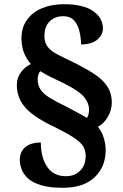

<svg xmlns="http://www.w3.org/2000/svg" viewBox="-20 -780 584 912"><path d="M278 112Q214 112 174 99.5Q134 87 112.5 67Q91 47 82.5 23.5Q74 0 74 -20Q74 -59 100 -81Q126 -103 174 -103Q174 -31 204.5 13Q235 57 293 57Q335 57 361 30.5Q387 4 387 -39Q387 -66 374.5 -86Q362 -106 325.5 -129.5Q289 -153 216 -188Q131 -231 95.5 -274.5Q60 -318 60 -377Q60 -409 78.5 -435.5Q97 -462 127 -476Q110 -493 96 -524.5Q82 -556 82 -598Q82 -649 108 -685.5Q134 -722 179.5 -741Q225 -760 284 -760Q375 -760 422 -727.5Q469 -695 469 -645Q469 -615 442.5 -592Q416 -569 365 -569Q365 -597 358 -628.5Q351 -660 333 -681.5Q315 -703 280 -703Q241 -703 216 -678.5Q191 -654 191 -610Q191 -580 204 -561Q217 -542 240.5 -528.5Q264 -515 296 -500Q372 -464 419.5 -434Q467 -404 489 -370.5Q511 -337 511 -293Q511 -257 492 -224.5Q473 -192 445 -178Q463 -156 472.5 -126Q482 -96 482 -68Q482 12 429.5 62Q377 112 278 112ZM393 -220Q397 -226 400 -235.5Q403 -245 403 -258Q403 -291 378.5 -320Q354 -349 284 -384Q252 -399 223.5 -413Q195 -427 171 -442Q165 -435 162 -424Q159 -413 159 -404Q159 -376 172 -355.5Q185 -335 215.5 -316Q246 -297 298 -272Q331 -254 353 -242.5Q375 -231 393 -220Z"/></svg>

Font: Noto Serif Tamil ExtraBold
Style: Regular
Weight: 800
Designer: Indian Type Foundry, Tom Grace, and the Monotype Design Team
Foundry: Monotype Imaging Inc.
Version: Version 2.004; ttfautohint (v1.8.4.7-5d5b)